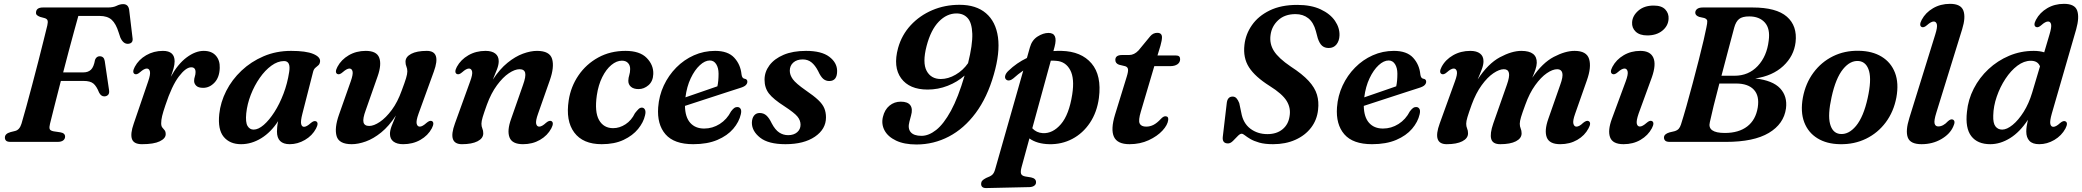

<svg xmlns="http://www.w3.org/2000/svg" viewBox="-20 -739 10844 1000"><path d="M167.5 -673.5Q168.5 -700 203.5 -700H541.5Q570 -700 587.5 -708.8Q605 -717.5 621.5 -717.5Q647.5 -717.5 652.5 -689.5L670 -543.5Q675.5 -514 649 -511Q623 -508 607 -543L598 -570Q584 -615.5 561.8 -635.8Q539.5 -656 499 -656H388Q379 -624 366 -576.5Q353 -529 338.2 -473.5Q323.5 -418 309 -362H415Q439 -362 453.8 -376Q468.5 -390 475 -427.5Q482.5 -446 499 -446Q521.5 -446 525.5 -421.5L548 -269.5Q550.5 -253 543.2 -245.2Q536 -237.5 524 -237Q506.5 -236.5 496 -257Q483 -290 466.5 -303.8Q450 -317.5 415.5 -317.5H297Q278.5 -245.5 263.2 -185.2Q248 -125 240.5 -94.5Q236 -77 238.5 -67.8Q241 -58.5 259.5 -55L293.5 -50Q319 -46 319 -27.5Q319 -15.5 309.2 -7.8Q299.5 0 279 0H35Q18 0 11.5 -6.5Q5 -13 5.5 -23.5Q6 -43 35 -51L59 -57Q82 -62.5 92 -95Q102.5 -130 117 -183.2Q131.5 -236.5 147.8 -297.8Q164 -359 179.5 -419.2Q195 -479.5 207.2 -529Q219.5 -578.5 226.5 -607Q230.5 -624.5 227.5 -632.8Q224.5 -641 213 -644.5L189 -651Q178.5 -655 172.8 -660Q167 -665 167.5 -673.5Z M681.5 -353.5Q666.5 -361.5 682 -391Q702 -428.5 741.2 -451.2Q780.5 -474 828.5 -474Q889.5 -474 889.5 -419.5Q889.5 -403 883.8 -382.2Q878 -361.5 869.5 -339Q906.5 -406 952.2 -440Q998 -474 1041 -474Q1082.5 -474 1104.2 -449.2Q1126 -424.5 1124.5 -385Q1123 -336 1097.2 -308.8Q1071.5 -281.5 1038 -281.5Q1013 -281.5 1002 -292.5Q991 -303.5 991 -317.5Q991 -329.5 994.8 -340.5Q998.5 -351.5 998.5 -363.5Q998.5 -388.5 976 -388.5Q948 -388.5 911.5 -340.5Q875 -292.5 841.5 -191Q829.5 -156 824.5 -135Q819.5 -114 819.5 -97Q819.5 -82 825.5 -74.8Q831.5 -67.5 837.2 -60.8Q843 -54 843 -40Q843 -18 812 -3Q781 12 719.5 12Q676.5 12 667.2 -15.2Q658 -42.5 676.5 -95L751.5 -314.5Q764.5 -352 760.8 -367Q757 -382 744.5 -382Q731 -382 709.5 -363Q692.5 -348 681.5 -353.5Z M1555 -147Q1545 -108 1548.5 -93.2Q1552 -78.5 1563.5 -78.5Q1577 -78.5 1598.5 -98Q1615.5 -112.5 1626.5 -107Q1641.5 -99.5 1626 -69.5Q1606.5 -32.5 1568.2 -10.2Q1530 12 1489 12Q1422.5 12 1422.5 -54Q1422.5 -65.5 1423.8 -78.2Q1425 -91 1428.5 -108Q1391.5 -50.5 1340.8 -19.2Q1290 12 1235.5 12Q1177 12 1145.2 -26.2Q1113.5 -64.5 1122 -145Q1128.5 -206.5 1158.2 -265.2Q1188 -324 1237.8 -371Q1287.5 -418 1353 -446Q1418.5 -474 1496 -474Q1574 -474 1611.8 -458Q1649.5 -442 1647 -418.5Q1645.5 -405.5 1638 -399Q1630.5 -392.5 1622.5 -385.8Q1614.5 -379 1611 -366ZM1262.5 -148.5Q1258 -102 1269.2 -83Q1280.5 -64 1301 -64Q1325.5 -64 1353.8 -88.5Q1382 -113 1409 -155Q1436 -197 1456.5 -250.8Q1477 -304.5 1486 -363.5Q1495.5 -421 1459.5 -421Q1426.5 -421 1393.5 -397Q1360.5 -373 1332.8 -333.2Q1305 -293.5 1286.2 -245.2Q1267.5 -197 1262.5 -148.5Z M2229.5 -108.5Q2244.5 -100.5 2229 -70.5Q2209 -33 2169.5 -10.5Q2130 12 2079.5 12Q2047.5 12 2029.2 -1.8Q2011 -15.5 2011 -42Q2011 -59.5 2019.8 -82.8Q2028.5 -106 2042 -137.5Q2006 -82 1965.5 -49.2Q1925 -16.5 1885.2 -2.2Q1845.5 12 1812 12Q1745.5 12 1733.2 -30Q1721 -72 1745.5 -141.5L1806.5 -314.5Q1820 -352.5 1816.2 -367.2Q1812.5 -382 1800 -382Q1786.5 -382 1765 -363Q1748 -348 1737 -353.5Q1722 -361.5 1737.5 -391Q1757.5 -428.5 1796.5 -451.2Q1835.5 -474 1885 -474Q1941.5 -474 1955 -438.8Q1968.5 -403.5 1947 -342L1885 -165.5Q1868.5 -121 1873.2 -102Q1878 -83 1903 -83Q1927 -83 1958.5 -104.2Q1990 -125.5 2020.5 -166.5Q2051 -207.5 2072.5 -268Q2088.5 -310.5 2095 -332.2Q2101.5 -354 2101.5 -367Q2101.5 -381.5 2096.8 -392.2Q2092 -403 2092 -417.5Q2092 -443 2121.5 -458.5Q2151 -474 2203 -474Q2279 -474 2239.5 -366L2160 -147Q2146.5 -109.5 2150.2 -94.5Q2154 -79.5 2166.5 -79.5Q2180 -79.5 2201.5 -99Q2218.5 -113.5 2229.5 -108.5Z M2359.5 -353.5Q2344 -361.5 2359.5 -391Q2380 -428.5 2419.5 -451.2Q2459 -474 2509 -474Q2541.5 -474 2559.5 -460.2Q2577.5 -446.5 2577.5 -420Q2577.5 -402 2568.8 -378.8Q2560 -355.5 2547 -324.5Q2583 -379.5 2623.5 -412.2Q2664 -445 2703.8 -459.5Q2743.5 -474 2777 -474Q2843 -474 2855.5 -432Q2868 -390 2843.5 -320.5L2782.5 -147Q2769 -109.5 2772.5 -94.5Q2776 -79.5 2788.5 -79.5Q2802.5 -79.5 2823.5 -99Q2840.5 -113.5 2851.5 -108.5Q2867 -100.5 2851.5 -70.5Q2831.5 -33 2792.5 -10.5Q2753.5 12 2704 12Q2647.5 12 2633.8 -23.2Q2620 -58.5 2642 -119.5L2704 -296.5Q2720 -341 2715.2 -359.8Q2710.5 -378.5 2686 -378.5Q2661.5 -378.5 2630.2 -357.5Q2599 -336.5 2568.5 -295.2Q2538 -254 2516 -194Q2500.5 -151 2494 -129.2Q2487.5 -107.5 2487.5 -94.5Q2487.5 -80.5 2492.2 -69.8Q2497 -59 2497 -44.5Q2497 -18.5 2467.2 -3.2Q2437.5 12 2386 12Q2310 12 2349.5 -96L2428.5 -314.5Q2442.5 -352 2438.8 -367Q2435 -382 2422.5 -382Q2408.5 -382 2387.5 -363Q2370.5 -348 2359.5 -353.5Z M3219 -423Q3191.5 -423 3164.2 -400.5Q3137 -378 3116.8 -337.5Q3096.5 -297 3088.5 -243Q3076 -156 3100 -113.8Q3124 -71.5 3173.5 -71.5Q3207 -71.5 3238 -91.8Q3269 -112 3287 -149.5Q3298.5 -164 3306 -171.2Q3313.5 -178.5 3323.5 -178.5Q3334 -178 3339.2 -167.8Q3344.5 -157.5 3339.5 -138Q3331.5 -102 3303.5 -67.5Q3275.5 -33 3228 -10.5Q3180.5 12 3114 12Q3016 12 2970.8 -49Q2925.5 -110 2942 -216.5Q2953 -288 2993 -346.5Q3033 -405 3095.8 -439.5Q3158.5 -474 3238 -474Q3312.5 -474 3348.5 -437Q3384.5 -400 3382.5 -353Q3381 -315.5 3357.5 -295.2Q3334 -275 3306 -275Q3280 -275 3266 -287.2Q3252 -299.5 3252.5 -319Q3253 -334 3257.5 -348Q3262 -362 3262 -379Q3262.5 -398 3251.2 -410.5Q3240 -423 3219 -423Z M3838.5 -144Q3829.5 -104 3799 -68.2Q3768.5 -32.5 3716.2 -10.2Q3664 12 3590.5 12Q3491 12 3446.2 -39.5Q3401.5 -91 3408 -180Q3412.5 -240.5 3437.2 -293.5Q3462 -346.5 3502.2 -387.2Q3542.5 -428 3594.2 -451Q3646 -474 3704.5 -474Q3771.5 -474 3804.2 -438.5Q3837 -403 3842 -352Q3844.5 -331 3857.5 -329Q3872.5 -327 3872.5 -313.5Q3872.5 -304 3864.5 -295.8Q3856.5 -287.5 3835 -281Q3813 -274 3777.5 -262.5Q3742 -251 3700.8 -237.5Q3659.5 -224 3619.5 -211Q3579.5 -198 3547.5 -187.5Q3548.5 -129 3575 -99.2Q3601.5 -69.5 3647.5 -69.5Q3691 -69.5 3728.5 -93.2Q3766 -117 3787.5 -159Q3797.5 -172 3804.8 -177Q3812 -182 3821 -181.5Q3831 -181.5 3837 -172.5Q3843 -163.5 3838.5 -144ZM3677 -424Q3651.5 -424 3624.8 -399.2Q3598 -374.5 3577.5 -331.2Q3557 -288 3550 -232Q3589 -245.5 3635.5 -261.5Q3682 -277.5 3716.5 -289.5Q3722.5 -316.5 3722.5 -355Q3722.5 -385.5 3710.2 -404.8Q3698 -424 3677 -424Z M4085 -35Q4114 -35 4131.8 -50.2Q4149.5 -65.5 4149.5 -89.5Q4149.5 -112 4133.5 -131.8Q4117.5 -151.5 4065.5 -185.5Q4007.5 -222.5 3984.8 -252Q3962 -281.5 3962 -324Q3962 -364.5 3987.5 -398.8Q4013 -433 4061.2 -453.5Q4109.5 -474 4178 -474Q4258.5 -474 4299 -443.5Q4339.5 -413 4340 -370Q4340.5 -317 4299 -317Q4281 -317 4267.8 -328.2Q4254.5 -339.5 4241 -369Q4225.5 -399 4206.5 -414.2Q4187.5 -429.5 4161 -429.5Q4130 -429.5 4111.8 -413.2Q4093.5 -397 4093.5 -370.5Q4093.5 -348.5 4109.2 -326.5Q4125 -304.5 4176.5 -268.5Q4218.5 -240 4241.5 -218.2Q4264.5 -196.5 4273.2 -175.2Q4282 -154 4282 -127.5Q4282 -66.5 4224.5 -27.2Q4167 12 4071 12Q3982 12 3939 -22Q3896 -56 3896 -99.5Q3896.5 -123 3907.2 -136.8Q3918 -150.5 3936.5 -150.5Q3957.5 -150.5 3972 -137.2Q3986.5 -124 3999.5 -96.5Q4017.5 -62.5 4038.5 -48.8Q4059.5 -35 4085 -35Z M4753.5 13.5Q4689 13.5 4646.8 -6.8Q4604.5 -27 4587 -59.8Q4569.5 -92.5 4578.5 -130Q4587.5 -168 4612.8 -188.8Q4638 -209.5 4671.5 -209.5Q4708 -209.5 4721.5 -190.5Q4735 -171.5 4725 -137L4716.5 -105Q4707 -70 4723.2 -50.8Q4739.5 -31.5 4779.5 -31.5Q4817 -31.5 4856 -62.2Q4895 -93 4932.8 -162Q4970.5 -231 5004 -345.5Q4966.5 -312 4916 -292.2Q4865.5 -272.5 4811.5 -272.5Q4716.5 -272.5 4673.5 -331.2Q4630.5 -390 4657.5 -489Q4676.5 -557 4723.2 -607.5Q4770 -658 4835.5 -686Q4901 -714 4977.5 -714Q5064 -714 5115.2 -670.2Q5166.5 -626.5 5177.8 -545.2Q5189 -464 5156 -350.5Q5122 -231.5 5061.5 -150.2Q5001 -69 4922 -27.8Q4843 13.5 4753.5 13.5ZM4806 -499.5Q4783.5 -412.5 4806.2 -370Q4829 -327.5 4880 -327.5Q4918.5 -327.5 4957.2 -350Q4996 -372.5 5022 -410Q5046 -506.5 5044 -563.2Q5042 -620 5020.2 -644.5Q4998.5 -669 4962 -669Q4911 -669 4869.5 -626.2Q4828 -583.5 4806 -499.5Z M5257.5 -330.5Q5247.5 -322 5236.8 -320.2Q5226 -318.5 5219 -326Q5212 -333.5 5215.8 -346Q5219.5 -358.5 5232.5 -370.5Q5275 -411.5 5328.5 -437L5344 -492Q5354.5 -530 5384 -548.8Q5413.5 -567.5 5441 -567.5Q5492 -567.5 5472.5 -495L5466.5 -473Q5487 -474.5 5508.5 -474Q5611.5 -471.5 5665 -408.8Q5718.5 -346 5703.5 -229Q5693.5 -154.5 5656.8 -99.5Q5620 -44.5 5564.8 -15.5Q5509.5 13.5 5444.5 12Q5381 10.5 5341.5 -18L5300.5 132Q5294.5 154.5 5298 165.5Q5301.5 176.5 5319.5 180L5350 185Q5376 190.5 5376 209.5Q5376.5 221 5367 228Q5357.5 235 5342 235.5L5117 240.5Q5090 241 5090 218.5Q5090 209 5095.8 202.2Q5101.5 195.5 5116 188Q5139.5 179.5 5148.8 170.5Q5158 161.5 5163 143L5309.5 -371.5Q5283 -353.5 5257.5 -330.5ZM5411.5 -45.5Q5463 -43 5505.5 -92.2Q5548 -141.5 5564.5 -247Q5577.5 -330.5 5554 -374.2Q5530.5 -418 5483 -422Q5468 -423.5 5453 -423L5356.5 -71Q5378 -47.5 5411.5 -45.5Z M5841 -394 5808 -402Q5789 -409 5789 -427Q5789 -452.5 5824.5 -452.5H5861Q5887.5 -452.5 5910 -476.5L5971 -550.5Q5986 -568 6007.5 -568Q6032 -568 6032 -544.5Q6032 -529.5 6024 -501L6008.5 -450H6105.5Q6126.5 -450 6126.5 -431Q6126.5 -414 6112.5 -404.2Q6098.5 -394.5 6074.5 -394.5H5992L5922 -158Q5908 -112 5915.8 -95.8Q5923.5 -79.5 5950 -79.5Q5970 -79.5 5988 -88.8Q6006 -98 6026 -119.5Q6039 -133.5 6049.5 -133.5Q6066.5 -133.5 6064.5 -114.5Q6061.5 -88 6034.5 -58.8Q6007.5 -29.5 5962.8 -8.8Q5918 12 5863 12Q5799.5 12 5781.8 -26.5Q5764 -65 5787.5 -142L5848.5 -340Q5857 -367.5 5855 -378.8Q5853 -390 5841 -394Z M6610.5 12Q6567.5 12 6538.8 3.8Q6510 -4.5 6492 -15.2Q6474 -26 6463.8 -34.2Q6453.5 -42.5 6447 -42.5Q6438 -42.5 6426.2 -30Q6414.5 -17.5 6401.5 -4.8Q6388.5 8 6376 8Q6345.5 8 6348.5 -25L6369 -199Q6372 -236 6400 -236Q6412 -236 6420 -227.2Q6428 -218.5 6434.5 -202L6445 -152Q6454.5 -97.5 6492 -69Q6529.5 -40.5 6581 -40.5Q6629.5 -40.5 6660 -65.8Q6690.5 -91 6696.5 -133.5Q6704 -176 6681.5 -213Q6659 -250 6592.5 -291.5Q6517 -339 6485.2 -388.5Q6453.5 -438 6461.5 -505.5Q6467.5 -560.5 6500.5 -608Q6533.5 -655.5 6592.8 -684.5Q6652 -713.5 6736.5 -713.5Q6809 -713.5 6858.5 -690.2Q6908 -667 6933 -630.5Q6958 -594 6956.5 -554Q6955.5 -526 6940.8 -507.5Q6926 -489 6900.5 -489Q6879 -489 6865.8 -500.8Q6852.5 -512.5 6843.5 -539.5L6833.5 -577Q6821.5 -622 6794.2 -643.8Q6767 -665.5 6727.5 -665.5Q6671.5 -665.5 6637.5 -634Q6603.5 -602.5 6597.5 -557Q6591 -511.5 6615 -473.5Q6639 -435.5 6702.5 -392.5Q6763.5 -353 6796 -317.5Q6828.5 -282 6839.2 -245.8Q6850 -209.5 6845 -167.5Q6839.5 -114.5 6808.5 -74Q6777.5 -33.5 6726.5 -10.8Q6675.5 12 6610.5 12Z M7374 -144Q7365 -104 7334.5 -68.2Q7304 -32.5 7251.8 -10.2Q7199.5 12 7126 12Q7026.5 12 6981.8 -39.5Q6937 -91 6943.5 -180Q6948 -240.5 6972.8 -293.5Q6997.5 -346.5 7037.8 -387.2Q7078 -428 7129.8 -451Q7181.5 -474 7240 -474Q7307 -474 7339.8 -438.5Q7372.5 -403 7377.5 -352Q7380 -331 7393 -329Q7408 -327 7408 -313.5Q7408 -304 7400 -295.8Q7392 -287.5 7370.5 -281Q7348.5 -274 7313 -262.5Q7277.5 -251 7236.2 -237.5Q7195 -224 7155 -211Q7115 -198 7083 -187.5Q7084 -129 7110.5 -99.2Q7137 -69.5 7183 -69.5Q7226.5 -69.5 7264 -93.2Q7301.5 -117 7323 -159Q7333 -172 7340.2 -177Q7347.5 -182 7356.5 -181.5Q7366.5 -181.5 7372.5 -172.5Q7378.5 -163.5 7374 -144ZM7212.5 -424Q7187 -424 7160.2 -399.2Q7133.5 -374.5 7113 -331.2Q7092.5 -288 7085.5 -232Q7124.5 -245.5 7171 -261.5Q7217.5 -277.5 7252 -289.5Q7258 -316.5 7258 -355Q7258 -385.5 7245.8 -404.8Q7233.5 -424 7212.5 -424Z M7757.5 -96 7828 -296.5Q7843.5 -340 7839 -359.2Q7834.5 -378.5 7812.5 -378.5Q7789 -378.5 7758 -357.5Q7727 -336.5 7697 -295.2Q7667 -254 7645 -194Q7629.5 -151 7623 -129.2Q7616.5 -107.5 7616.5 -94.5Q7616.5 -80.5 7621.2 -69.8Q7626 -59 7626 -44.5Q7626 -18.5 7596.2 -3.2Q7566.5 12 7515 12Q7439 12 7478.5 -96L7557.5 -314.5Q7571.5 -352 7567.8 -367Q7564 -382 7551.5 -382Q7537.5 -382 7516.5 -363Q7499.5 -348 7488.5 -353.5Q7473 -361.5 7488.5 -391Q7508.5 -428.5 7548.2 -451.2Q7588 -474 7638 -474Q7670.5 -474 7688.5 -460.2Q7706.5 -446.5 7706.5 -420Q7706.5 -402 7698 -379Q7689.5 -356 7676 -325Q7730 -407.5 7792 -440.8Q7854 -474 7903.5 -474Q7985.5 -474 7984 -411.5Q7983.5 -396 7977.2 -377.2Q7971 -358.5 7960.5 -334Q8013 -411.5 8072.8 -442.8Q8132.5 -474 8181 -474Q8243.5 -474 8256.5 -431.8Q8269.5 -389.5 8245 -320.5L8184 -147Q8170.5 -109.5 8174.8 -94.5Q8179 -79.5 8190.5 -79.5Q8205.5 -79.5 8225.5 -99Q8243.5 -113.5 8253.5 -108.5Q8270 -100.5 8253.5 -70.5Q8234 -33 8195 -10.5Q8156 12 8106 12Q8050 12 8036.2 -23.2Q8022.5 -58.5 8044 -119.5L8106 -296.5Q8122 -340 8117 -359.2Q8112 -378.5 8090.5 -378.5Q8066.5 -378.5 8036 -357.5Q8005.5 -336.5 7975.8 -295.2Q7946 -254 7924.5 -194Q7908.5 -151 7902 -129.2Q7895.5 -107.5 7895.5 -94.5Q7895.5 -80.5 7900.2 -69.8Q7905 -59 7905 -44.5Q7905 -18.5 7875.5 -3.2Q7846 12 7794 12Q7754.5 12 7746.8 -15.2Q7739 -42.5 7757.5 -96Z M8559.5 -554.5Q8520 -554.5 8499.2 -574.2Q8478.5 -594 8480.5 -623Q8482.5 -657 8513 -683.5Q8543.5 -710 8593 -710Q8634.5 -710 8653.5 -689.5Q8672.5 -669 8670.5 -640.5Q8668.5 -604 8638 -579.2Q8607.5 -554.5 8559.5 -554.5ZM8514.5 -147.5Q8501.5 -109.5 8505 -94.8Q8508.5 -80 8521 -80Q8534.5 -80 8556 -99Q8573 -114 8584 -108.5Q8599 -100.5 8583.5 -71Q8563.5 -33.5 8524.8 -10.8Q8486 12 8436 12Q8379.5 12 8366 -23.5Q8352.5 -59 8375.5 -121L8447 -314.5Q8461 -352 8457.2 -367Q8453.5 -382 8441 -382Q8427 -382 8406 -363Q8389 -348 8378 -353.5Q8362.5 -361.5 8378 -391Q8398 -428.5 8436.5 -451.2Q8475 -474 8523.5 -474Q8575 -474 8591 -438.8Q8607 -403.5 8583.5 -336.5Z M8849 -700H9108.5Q9232 -700 9286.8 -652Q9341.5 -604 9332 -519.5Q9323.5 -447 9267.8 -395.2Q9212 -343.5 9122 -330.5Q9213 -320 9251.5 -278.8Q9290 -237.5 9282 -174.5Q9271 -93.5 9192.8 -46.8Q9114.5 0 8969 0H8677Q8659.5 0 8653 -6.5Q8646.5 -13 8646.5 -22.5Q8646.5 -41 8675.5 -49.5L8701 -55.5Q8716 -60 8723.2 -68.2Q8730.5 -76.5 8735 -90.5Q8747.5 -129.5 8763.5 -186Q8779.5 -242.5 8796.2 -305.5Q8813 -368.5 8828 -427.5Q8843 -486.5 8853.5 -531.5Q8864 -576.5 8867.5 -596Q8872.5 -619 8872 -629.2Q8871.5 -639.5 8857 -645L8830 -651Q8809.5 -658.5 8809.5 -672.5Q8809.5 -684.5 8819.2 -692.2Q8829 -700 8849 -700ZM9012.5 -595.5Q9000 -548 8982 -481Q8964 -414 8946 -344.5H9014Q9087 -344.5 9134.8 -395.2Q9182.5 -446 9192 -527.5Q9200.5 -589.5 9172 -621.5Q9143.5 -653.5 9090.5 -653.5Q9054.5 -653.5 9037.8 -640Q9021 -626.5 9012.5 -595.5ZM8885.5 -103Q8871 -46.5 8963.5 -46.5Q9036 -46.5 9080.2 -80.5Q9124.5 -114.5 9135 -179.5Q9144.5 -240 9114.5 -272Q9084.5 -304 9022 -304H8935Q8918.5 -241.5 8905.2 -187.8Q8892 -134 8885.5 -103Z M9661 -474.5Q9731.5 -473.5 9780.2 -443.8Q9829 -414 9849.8 -360Q9870.5 -306 9857 -231.5Q9843 -157.5 9801.8 -102Q9760.5 -46.5 9699 -16.5Q9637.5 13.5 9563.5 12Q9494 11 9445.8 -18.8Q9397.5 -48.5 9377 -102.5Q9356.5 -156.5 9370 -231Q9384 -305 9425 -360.5Q9466 -416 9526.8 -446Q9587.5 -476 9661 -474.5ZM9562 -41.5Q9607.5 -36 9646.8 -83.2Q9686 -130.5 9707.5 -228.5Q9728 -321 9714.8 -368.5Q9701.5 -416 9662.5 -421Q9617.5 -426 9579.2 -379Q9541 -332 9519.5 -233.5Q9499 -141.5 9511.5 -94Q9524 -46.5 9562 -41.5Z M10199.5 -586.5 10065.5 -153.5Q10052 -110.5 10056 -95.5Q10060 -80.5 10075 -80.5Q10101 -80.5 10125.5 -107.5Q10140 -120.5 10150.5 -116.5Q10167.5 -109.5 10153 -79.5Q10136 -40.5 10090.5 -14.2Q10045 12 9988 12Q9929.5 12 9916.5 -22.8Q9903.5 -57.5 9924.5 -124.5L10059.5 -559.5Q10071.5 -597.5 10067.8 -612.2Q10064 -627 10051.5 -627Q10038 -627 10016.5 -608Q9999.5 -593 9988.5 -598.5Q9973.5 -606.5 9989 -636Q10009 -673.5 10048 -696.2Q10087 -719 10136.5 -719Q10192.5 -719 10205.8 -684Q10219 -649 10199.5 -586.5Z M10793.5 -586.5 10666.5 -147.5Q10655.5 -108.5 10658.8 -93.5Q10662 -78.5 10674.5 -78.5Q10688.5 -78.5 10709.5 -98Q10726.5 -112.5 10737.5 -107Q10753 -99.5 10737.5 -69.5Q10717.5 -32.5 10679.8 -10.2Q10642 12 10601 12Q10566 12 10549.8 -5.5Q10533.5 -23 10533.5 -54Q10533.5 -78 10542 -115Q10500 -51 10449 -19.5Q10398 12 10346 12Q10279.5 12 10247.2 -29.8Q10215 -71.5 10224.5 -156.5Q10230.5 -220 10260 -277.5Q10289.5 -335 10336.8 -379Q10384 -423 10444.2 -448.5Q10504.5 -474 10572.5 -474Q10603 -474 10627 -466.5L10654.5 -559.5Q10666 -597.5 10662.8 -612.2Q10659.5 -627 10647 -627Q10633 -627 10612 -608Q10595 -593 10584 -598.5Q10568.5 -606.5 10584 -636Q10604 -673.5 10642.5 -696.2Q10681 -719 10730 -719Q10786 -719 10798.5 -684.2Q10811 -649.5 10793.5 -586.5ZM10361.5 -137.5Q10360 -97.5 10373 -80.8Q10386 -64 10408 -64Q10432.5 -64 10462.5 -88.5Q10492.5 -113 10519.8 -156.2Q10547 -199.5 10564 -256L10605 -393.5Q10593.5 -422.5 10557 -422.5Q10521.5 -422.5 10487.2 -396.8Q10453 -371 10425 -328.5Q10397 -286 10379.8 -236Q10362.5 -186 10361.5 -137.5Z"/></svg>

Font: Fraunces 9pt SemiBold
Style: Italic
Weight: 600
Italic angle: -16°
Version: Version 1.000;[b76b70a41]